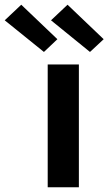

<svg xmlns="http://www.w3.org/2000/svg" viewBox="-118 -793 459 813"><path d="M84 0V-520H216V0ZM263 -573 98 -707 168 -773 321 -627ZM68 -573 -98 -707 -28 -773 125 -627Z"/></svg>

Font: Iosevka Aile Extrabold
Style: Regular
Weight: 800
Designer: Belleve Invis
Foundry: Belleve Invis
Version: Version 27.3.5; ttfautohint (v1.8.4)